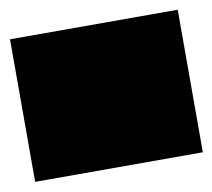

<svg xmlns="http://www.w3.org/2000/svg" viewBox="-50 -395 499 451"><g transform="rotate(-10 200.0 -170.0)"><path d="M0 0H400V-340H0ZM0 0Q0 0 0 0Q0 0 0 0Q0 0 0 0Q0 0 0 0Q0 0 0 0Q0 0 0 0H400Q400 0 400 0Q400 0 400 0Q400 0 400 0Q400 0 400 0Q400 0 400 0Q400 0 400 0ZM0 -340Q0 -340 0 -340Q0 -340 0 -340Q0 -340 0 -340Q0 -340 0 -340Q0 -340 0 -340Q0 -340 0 -340H400Q400 -340 400 -340Q400 -340 400 -340Q400 -340 400 -340Q400 -340 400 -340Q400 -340 400 -340Q400 -340 400 -340Z"/></g></svg>

Font: Wavefont
Style: Regular
Weight: 400
Monospace: yes
Version: Version 3.003